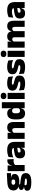

<svg xmlns="http://www.w3.org/2000/svg" viewBox="2293 -3026 926 5552"><g transform="rotate(-90 2756.0 -250.0)"><path d="M272.5 -155Q147.5 -155 86.2 -199.2Q25 -243.5 25 -322V-328Q25 -383 50.2 -420Q75.5 -457 127.5 -477.2Q179.5 -497.5 259.5 -501.5L525.5 -515.5V-393.5L397.5 -396V-391Q433 -386.5 456 -374.5Q479 -362.5 490 -342Q501 -321.5 501 -291.5V-288.5Q501 -223.5 446 -189.2Q391 -155 272.5 -155ZM263.5 66H280Q313 66 332 62.2Q351 58.5 359.2 51.2Q367.5 44 367.5 34V33Q367.5 19 354.2 13.8Q341 8.5 318 6.5L171 -8L208.5 -10.5Q198 -8.5 190.2 -3.8Q182.5 1 178.2 8.2Q174 15.5 174 25.5V26.5Q174 38.5 182.8 47.5Q191.5 56.5 211.2 61.2Q231 66 263.5 66ZM255.5 192.5Q178.5 192.5 125 181Q71.5 169.5 44 144Q16.5 118.5 16.5 77V75Q16.5 46.5 29 27Q41.5 7.5 65.5 -3.2Q89.5 -14 123 -16V-21Q83.5 -28 61.2 -45.5Q39 -63 39 -96V-97Q39 -121 50.2 -137Q61.5 -153 82.8 -161.5Q104 -170 134 -170.5V-190L251.5 -160H220Q208 -160 202.5 -156.5Q197 -153 197 -146V-145.5Q197 -136 206.5 -132.5Q216 -129 236.5 -126.5L352 -112.5Q440 -102 483.5 -69.2Q527 -36.5 527 33V36.5Q527 89.5 497.8 124Q468.5 158.5 412.5 175.5Q356.5 192.5 276 192.5ZM266 -271.5Q292 -271.5 308.5 -277.8Q325 -284 333.2 -296Q341.5 -308 341.5 -325V-328Q341.5 -345 333.2 -357Q325 -369 308.5 -375.2Q292 -381.5 266 -381.5Q240.5 -381.5 223.8 -375.2Q207 -369 198.8 -357.2Q190.5 -345.5 190.5 -328V-325Q190.5 -308 198.8 -296Q207 -284 223.8 -277.8Q240.5 -271.5 266 -271.5Z M757.5 -267.5 706.5 -367.5H748Q758 -430 792 -465.2Q826 -500.5 889.5 -500.5Q899 -500.5 907.2 -499.5Q915.5 -498.5 923.5 -497L932 -317Q922 -319 908.2 -320Q894.5 -321 881.5 -321Q834.5 -321 803.5 -306.8Q772.5 -292.5 757.5 -267.5ZM583 0V-492.5H748L741 -329.5H760V0Z M1256 0 1261 -126 1257.5 -130.5V-283.5L1256 -301.5Q1256 -336 1233.8 -352.2Q1211.5 -368.5 1158 -368.5Q1109.5 -368.5 1064.8 -357Q1020 -345.5 979 -330.5L993.5 -465Q1018.5 -476 1049 -485.2Q1079.5 -494.5 1115.5 -500Q1151.5 -505.5 1192 -505.5Q1260.5 -505.5 1306.2 -489.8Q1352 -474 1379 -445.2Q1406 -416.5 1417.8 -377Q1429.5 -337.5 1429.5 -290V0ZM1103.5 12Q1029.5 12 991.8 -25.8Q954 -63.5 954 -133V-145.5Q954 -219.5 999.2 -254.5Q1044.5 -289.5 1144 -302L1269.5 -318L1280 -217L1173.5 -201.5Q1144.5 -197.5 1133.2 -187.8Q1122 -178 1122 -159V-157Q1122 -139.5 1133.8 -128.5Q1145.5 -117.5 1173 -117.5Q1196 -117.5 1212.8 -123.8Q1229.5 -130 1240.8 -140.5Q1252 -151 1258.5 -163.5L1283.5 -103.5H1255Q1247.5 -70 1231.2 -44Q1215 -18 1184.5 -3Q1154 12 1103.5 12Z M1828 0V-283Q1828 -306.5 1822.2 -323.5Q1816.5 -340.5 1802.5 -349.5Q1788.5 -358.5 1764.5 -358.5Q1746 -358.5 1731.5 -352Q1717 -345.5 1706.8 -334.8Q1696.5 -324 1690.5 -310.5L1663.5 -383.5H1692Q1699.5 -418 1717.2 -445.2Q1735 -472.5 1766.8 -488.5Q1798.5 -504.5 1848 -504.5Q1902 -504.5 1936.8 -483.5Q1971.5 -462.5 1988.2 -420.2Q2005 -378 2005 -313.5V0ZM1515.5 0V-492.5H1691.5L1686 -366L1692.5 -348V0Z M2251 12Q2166 12 2122.2 -45.2Q2078.5 -102.5 2078.5 -217V-269.5Q2078.5 -386 2122.2 -445.2Q2166 -504.5 2256 -504.5Q2300 -504.5 2329 -489.5Q2358 -474.5 2374.8 -447.5Q2391.5 -420.5 2398 -383.5H2443.5L2403.5 -281Q2403 -307 2394.2 -325.2Q2385.5 -343.5 2369.2 -353.5Q2353 -363.5 2329 -363.5Q2293.5 -363.5 2275 -342.5Q2256.5 -321.5 2256.5 -279.5V-219Q2256.5 -176.5 2275.2 -155.2Q2294 -134 2331.5 -134Q2350 -134 2364.8 -140.5Q2379.5 -147 2390 -158.5Q2400.5 -170 2406.5 -185L2450 -109H2401Q2394 -75 2377 -47.5Q2360 -20 2329.5 -4Q2299 12 2251 12ZM2401.5 0 2406.5 -128.5 2403.5 -153V-350V-372.5L2401.5 -517V-659.5H2577.5V0Z M2669.5 0V-492.5H2846.5V0ZM2758 -528Q2709.5 -528 2687.5 -549.8Q2665.5 -571.5 2665.5 -608.5V-612.5Q2665.5 -649.5 2687.5 -671.2Q2709.5 -693 2758 -693Q2806 -693 2828.2 -671.2Q2850.5 -649.5 2850.5 -612.5V-608.5Q2850.5 -571 2828.2 -549.5Q2806 -528 2758 -528Z M3120.5 12.5Q3062 12.5 3014 3Q2966 -6.5 2931 -19.5L2916.5 -165Q2955.5 -150 3003.2 -137.8Q3051 -125.5 3105 -125.5Q3144.5 -125.5 3159.2 -132Q3174 -138.5 3174 -153V-154Q3174 -165 3165.5 -171.5Q3157 -178 3135.8 -183.8Q3114.5 -189.5 3077 -198Q3015.5 -212.5 2979.5 -232.8Q2943.5 -253 2928 -282Q2912.5 -311 2912.5 -351V-355Q2912.5 -431 2967.2 -468.2Q3022 -505.5 3127 -505.5Q3183.5 -505.5 3230.2 -495.8Q3277 -486 3309 -472L3323.5 -336.5Q3287 -351 3242 -360.8Q3197 -370.5 3150 -370.5Q3123 -370.5 3108.2 -367.8Q3093.5 -365 3088 -359.5Q3082.5 -354 3082.5 -346V-345Q3082.5 -336 3089.5 -329.8Q3096.5 -323.5 3116 -317.5Q3135.5 -311.5 3173 -302.5Q3234.5 -288.5 3273 -271.5Q3311.5 -254.5 3329.5 -227.2Q3347.5 -200 3347.5 -153.5V-150.5Q3347.5 -67.5 3292 -27.5Q3236.5 12.5 3120.5 12.5Z M3593.5 12.5Q3535 12.5 3487 3Q3439 -6.5 3404 -19.5L3389.5 -165Q3428.5 -150 3476.2 -137.8Q3524 -125.5 3578 -125.5Q3617.5 -125.5 3632.2 -132Q3647 -138.5 3647 -153V-154Q3647 -165 3638.5 -171.5Q3630 -178 3608.8 -183.8Q3587.5 -189.5 3550 -198Q3488.5 -212.5 3452.5 -232.8Q3416.5 -253 3401 -282Q3385.5 -311 3385.5 -351V-355Q3385.5 -431 3440.2 -468.2Q3495 -505.5 3600 -505.5Q3656.5 -505.5 3703.2 -495.8Q3750 -486 3782 -472L3796.5 -336.5Q3760 -351 3715 -360.8Q3670 -370.5 3623 -370.5Q3596 -370.5 3581.2 -367.8Q3566.5 -365 3561 -359.5Q3555.5 -354 3555.5 -346V-345Q3555.5 -336 3562.5 -329.8Q3569.5 -323.5 3589 -317.5Q3608.5 -311.5 3646 -302.5Q3707.5 -288.5 3746 -271.5Q3784.5 -254.5 3802.5 -227.2Q3820.5 -200 3820.5 -153.5V-150.5Q3820.5 -67.5 3765 -27.5Q3709.5 12.5 3593.5 12.5Z M3886 0V-492.5H4063V0ZM3974.5 -528Q3926 -528 3904 -549.8Q3882 -571.5 3882 -608.5V-612.5Q3882 -649.5 3904 -671.2Q3926 -693 3974.5 -693Q4022.5 -693 4044.8 -671.2Q4067 -649.5 4067 -612.5V-608.5Q4067 -571 4044.8 -549.5Q4022.5 -528 3974.5 -528Z M4754.5 0V-288Q4754.5 -310 4749.2 -325.8Q4744 -341.5 4731.5 -350Q4719 -358.5 4697 -358.5Q4679.5 -358.5 4666.2 -352Q4653 -345.5 4643.8 -334.8Q4634.5 -324 4629.5 -310.5L4614 -383.5H4629Q4636.5 -418 4653.5 -445.2Q4670.5 -472.5 4701.2 -488.5Q4732 -504.5 4780.5 -504.5Q4832.5 -504.5 4865.8 -484Q4899 -463.5 4915.2 -422.2Q4931.5 -381 4931.5 -318.5V0ZM4154.5 0V-492.5H4330.5L4325 -352.5L4331.5 -348V0ZM4454.5 0V-288Q4454.5 -310 4449.2 -325.8Q4444 -341.5 4431.5 -350Q4419 -358.5 4397 -358.5Q4379.5 -358.5 4366.2 -352Q4353 -345.5 4343.8 -334.8Q4334.5 -324 4329.5 -310.5L4302.5 -383.5H4331Q4338.5 -418 4355.2 -445.2Q4372 -472.5 4402.5 -488.5Q4433 -504.5 4480.5 -504.5Q4549 -504.5 4583.8 -469Q4618.5 -433.5 4627 -366.5Q4628 -356.5 4629.8 -341Q4631.5 -325.5 4631.5 -314V0Z M5299 0 5304 -126 5300.5 -130.5V-283.5L5299 -301.5Q5299 -336 5276.8 -352.2Q5254.5 -368.5 5201 -368.5Q5152.5 -368.5 5107.8 -357Q5063 -345.5 5022 -330.5L5036.5 -465Q5061.5 -476 5092 -485.2Q5122.5 -494.5 5158.5 -500Q5194.5 -505.5 5235 -505.5Q5303.5 -505.5 5349.2 -489.8Q5395 -474 5422 -445.2Q5449 -416.5 5460.8 -377Q5472.5 -337.5 5472.5 -290V0ZM5146.5 12Q5072.5 12 5034.8 -25.8Q4997 -63.5 4997 -133V-145.5Q4997 -219.5 5042.2 -254.5Q5087.5 -289.5 5187 -302L5312.5 -318L5323 -217L5216.5 -201.5Q5187.5 -197.5 5176.2 -187.8Q5165 -178 5165 -159V-157Q5165 -139.5 5176.8 -128.5Q5188.5 -117.5 5216 -117.5Q5239 -117.5 5255.8 -123.8Q5272.5 -130 5283.8 -140.5Q5295 -151 5301.5 -163.5L5326.5 -103.5H5298Q5290.5 -70 5274.2 -44Q5258 -18 5227.5 -3Q5197 12 5146.5 12Z"/></g></svg>

Font: Anek Telugu ExtraBold
Style: Regular
Weight: 800
Designer: Omkar Bhoir (Telugu), Yesha Goshar (Latin)
Foundry: Ek Type
Version: Version 1.003